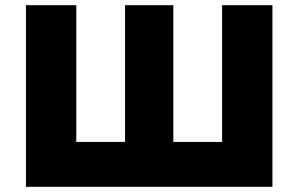

<svg xmlns="http://www.w3.org/2000/svg" viewBox="-20 -720 1150 740"><path d="M836 -173H648V-700H462V-173H274V-700H80V0H1030V-700H836Z"/></svg>

Font: Jost ExtraBold
Style: Regular
Weight: 800
Version: Version 3.710